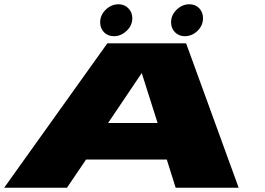

<svg xmlns="http://www.w3.org/2000/svg" viewBox="-24 -879 1240 899"><path d="M-4.5 0H289.5L379 -132H757L798.5 0H1093.5L847.5 -676H478.5ZM482 -303 639 -536H640L714 -303ZM510 -709.5Q542 -709.5 568.8 -734.5Q595.5 -759.5 595.5 -793.5Q595.5 -821.5 577 -840.2Q558.5 -859 531 -859Q497.5 -859 471.2 -833.8Q445 -808.5 445 -774.5Q445 -747 462.8 -728.2Q480.5 -709.5 510 -709.5ZM841 -709.5Q875 -709.5 900.8 -734.5Q926.5 -759.5 926.5 -793.5Q926.5 -821.5 909 -840.2Q891.5 -859 862 -859Q829.5 -859 803.2 -833.8Q777 -808.5 777 -774.5Q777 -747 795.2 -728.2Q813.5 -709.5 841 -709.5Z"/></svg>

Font: Anybody ExtraExpanded Black
Style: Italic
Weight: 900
Width: 8
Italic angle: -10°
Version: Version 1.113;gftools[0.9.25]